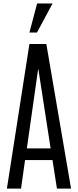

<svg xmlns="http://www.w3.org/2000/svg" viewBox="-20 -1121 463 1141"><path d="M21 0 154.8 -859.4H255.4L402.3 0H318.4L292 -169.9H128.9L105 0ZM139.6 -239.3H280.8L208 -709.5H206.5ZM154.8 -927.7 200.7 -1100.6H292.5L199.7 -927.7Z"/></svg>

Font: AntonioLight
Style: Regular
Weight: 300
Designer: Vernon Adams
Foundry: Vernon Adams
Version: Version 1.002